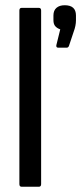

<svg xmlns="http://www.w3.org/2000/svg" viewBox="-20 -713 310 733"><path d="M63 0Q54 0 54 -10V-673Q54 -683 63 -683H128Q137 -683 137 -673V-10Q137 0 128 0ZM202 -531Q194 -531 195 -540L210 -601Q198 -605 191 -613Q184 -621 184 -636V-654Q184 -673 195.5 -683Q207 -693 227 -693Q270 -693 270 -654V-635Q270 -615 261 -591L243 -537Q240 -531 235 -531Z"/></svg>

Font: Sofia Sans Condensed Medium
Style: Regular
Weight: 500
Designer: Botio Nikoltchev, Ani Petrova
Foundry: lettersoup
Version: Version 4.101; ttfautohint (v1.8.4.7-5d5b)